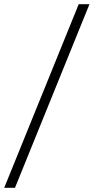

<svg xmlns="http://www.w3.org/2000/svg" viewBox="-80 -770 444 910"><path d="M-60 120 293 -750H344L-9 120Z"/></svg>

Font: Spectral SC ExtraBold
Style: Italic
Weight: 800
Italic angle: -10°
Designer: Jean-Baptiste Levee
Foundry: Production Type
Version: Version 2.001